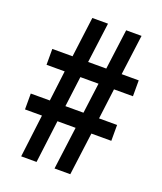

<svg xmlns="http://www.w3.org/2000/svg" viewBox="-133 -801 750 888"><g transform="rotate(20 242.0 -357.0)"><path d="M374.5 -438 355.5 -288.1H444.3V-210H346.2L318.8 0H241.2L268.6 -210H179.2L152.8 0H77.1L103 -210H19.5V-288.1H113.3L131.8 -438H42.5V-516.1H142.1L167.5 -713.9H244.6L218.8 -516.1H308.1L334 -713.9H409.7L383.8 -516.1H467.8V-438ZM189.9 -288.1H278.8L298.3 -438H209Z"/></g></svg>

Font: Open Sans Condensed SemiBold
Style: Regular
Weight: 600
Width: 3
Designer: Monotype Design Team
Foundry: Monotype Imaging Inc.
Version: Version 3.000; ttfautohint (v1.8.4)